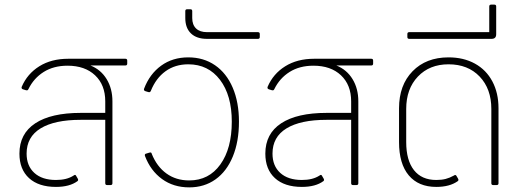

<svg xmlns="http://www.w3.org/2000/svg" viewBox="-20 -800 2265 830"><path d="M522 -546Q530 -546 530 -538V-525Q530 -517 522 -517H371Q416 -499 441 -458Q466 -417 466 -362V-8Q466 0 458 0H443Q435 0 435 -8V-282H329Q216 -282 155.5 -245Q95 -208 95 -136Q95 -83 128.5 -52.5Q162 -22 222 -22Q269 -22 298 -41Q302 -44 304.5 -44Q307 -44 309 -40L316 -28Q320 -21 315 -17Q281 8 222 8Q147 8 105.5 -30Q64 -68 64 -136Q64 -222 132.5 -267Q201 -312 329 -312H435V-362Q435 -433 391 -474.5Q347 -516 272 -516Q212 -516 169 -489Q126 -462 103 -415Q101 -411 99 -410Q97 -409 92 -410L79 -414Q71 -417 74 -425Q98 -481 150 -513.5Q202 -546 275 -546Z M607 -125 606 -129Q606 -135 612 -136L625 -140Q627 -141 630 -141Q635 -141 636 -135Q658 -80 699.5 -50Q741 -20 798 -20Q883 -20 932.5 -89Q982 -158 982 -274Q982 -388 931 -455Q880 -522 794 -522Q737 -522 695.5 -492Q654 -462 632 -407Q630 -403 628 -402Q626 -401 621 -402L608 -406Q600 -409 603 -417Q627 -480 676.5 -516Q726 -552 794 -552Q860 -552 909.5 -518Q959 -484 986 -421Q1013 -358 1013 -274Q1013 -188 986.5 -123.5Q960 -59 911.5 -24.5Q863 10 798 10Q730 10 680.5 -26Q631 -62 607 -125Z M875 -632Q830 -632 805.5 -655.5Q781 -679 781 -722V-752Q781 -760 789 -760H803Q811 -760 811 -752V-722Q811 -693 827.5 -677Q844 -661 875 -661H1095Q1103 -661 1103 -653V-640Q1103 -632 1095 -632Z M1585 -546Q1593 -546 1593 -538V-525Q1593 -517 1585 -517H1434Q1479 -499 1504 -458Q1529 -417 1529 -362V-8Q1529 0 1521 0H1506Q1498 0 1498 -8V-282H1392Q1279 -282 1218.5 -245Q1158 -208 1158 -136Q1158 -83 1191.5 -52.5Q1225 -22 1285 -22Q1332 -22 1361 -41Q1365 -44 1367.5 -44Q1370 -44 1372 -40L1379 -28Q1383 -21 1378 -17Q1344 8 1285 8Q1210 8 1168.5 -30Q1127 -68 1127 -136Q1127 -222 1195.5 -267Q1264 -312 1392 -312H1498V-362Q1498 -433 1454 -474.5Q1410 -516 1335 -516Q1275 -516 1232 -489Q1189 -462 1166 -415Q1164 -411 1162 -410Q1160 -409 1155 -410L1142 -414Q1134 -417 1137 -425Q1161 -481 1213 -513.5Q1265 -546 1338 -546Z M1705 -186V-332Q1705 -432 1763.5 -492Q1822 -552 1919 -552Q1984 -552 2033 -525Q2082 -498 2108.5 -448Q2135 -398 2135 -332V-8Q2135 0 2127 0H2112Q2104 0 2104 -8V-329Q2104 -416 2053.5 -469Q2003 -522 1919 -522Q1837 -522 1786.5 -469Q1736 -416 1736 -329V-186Q1736 -107 1769.5 -64.5Q1803 -22 1866 -22Q1889 -22 1906.5 -26.5Q1924 -31 1942 -41Q1946 -44 1948.5 -43.5Q1951 -43 1953 -40L1960 -28Q1964 -21 1959 -17Q1924 8 1866 8Q1789 8 1747 -42Q1705 -92 1705 -186Z M1749 -632Q1741 -632 1741 -640V-653Q1741 -661 1749 -661H2095V-772Q2095 -780 2103 -780H2117Q2125 -780 2125 -772V-652Q2125 -632 2105 -632Z"/></svg>

Font: LINE Seed Sans TH App Thin
Style: Regular
Weight: 250
Designer: Dalton Maag Ltd | Thai characters by Cadson Demak Co.,Ltd.
Foundry: Dalton Maag Ltd
Version: Version 1.003